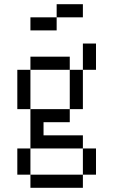

<svg xmlns="http://www.w3.org/2000/svg" viewBox="-20 -770 540 915"><path d="M375 -687.5V-750H250V-687.5H125V-625H250V-687.5ZM125 62.5V125H375V62.5ZM125 62.5Q125 62.5 125 -62.5H62.5Q62.5 -62.5 62.5 62.5ZM375 62.5H437.5Q437.5 62.5 437.5 -62.5H375Q375 -62.5 375 62.5ZM125 -62.5H375V-125H187.5V-187.5H312.5V-250H125ZM125 -250V-437.5H62.5V-250ZM312.5 -250H375V-437.5H312.5ZM125 -437.5H312.5V-500H125ZM375 -437.5H437.5Q437.5 -437.5 437.5 -562.5H375Q375 -562.5 375 -437.5Z"/></svg>

Font: BFUnifontExMono
Style: Regular
Weight: 500
Version: Version 15.0.06